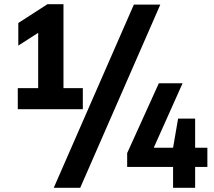

<svg xmlns="http://www.w3.org/2000/svg" viewBox="-20 -830 1024 918"><path d="M65 -308V-408.5H162.5V-673L67.5 -612V-720L207 -810H283.5V-408.5H376V-308ZM237 68 620 -808H746.5L363.5 68ZM588 -32V-98L739.5 -432H853L715 -123.5H807.5L831.5 -263H913V-123.5H971.5V-32H913V68H807.5V-32Z"/></svg>

Font: Encode Sans SmCnd
Style: Bold
Weight: 700
Width: 4
Designer: Multiple Designers
Foundry: Impallari Type
Version: Version 3.002; ttfautohint (v1.8.3) -l 8 -r 50 -G 200 -x 14 